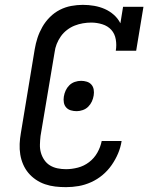

<svg xmlns="http://www.w3.org/2000/svg" viewBox="-20 -763 640 791"><path d="M252 8Q229 8 207.5 5.5Q186 3 165.5 -4Q145 -11 127.5 -23Q110 -35 97 -50.5Q84 -66 75.5 -85.5Q67 -105 63.5 -126.5Q60 -148 61 -170.5Q62 -193 66 -215L123 -560Q127 -584 134.5 -607Q142 -630 154.5 -652Q167 -674 185.5 -692.5Q204 -711 226.5 -722.5Q249 -734 273.5 -738.5Q298 -743 321 -743Q345 -743 368 -739Q391 -735 411.5 -726Q432 -717 449 -702Q466 -687 476 -667L487 -735H571L541 -554H457Q461 -577 457 -600.5Q453 -624 438.5 -640Q424 -656 401.5 -663Q379 -670 356 -670Q339 -670 321.5 -667Q304 -664 287.5 -657.5Q271 -651 256 -639.5Q241 -628 230.5 -613Q220 -598 213.5 -581.5Q207 -565 205 -548L147 -203Q145 -185 144.5 -167.5Q144 -150 148.5 -134Q153 -118 162.5 -104Q172 -90 186 -81.5Q200 -73 217 -69.5Q234 -66 252 -66Q276 -66 301 -72.5Q326 -79 347 -95Q368 -111 381 -134Q394 -157 399 -182H481Q477 -156 466.5 -131Q456 -106 440 -83Q424 -60 402.5 -42Q381 -24 355.5 -12.5Q330 -1 304 3.5Q278 8 252 8ZM296 -305Q283 -305 271.5 -308.5Q260 -312 252.5 -320.5Q245 -329 243 -341Q241 -353 243 -365Q245 -378 250.5 -390Q256 -402 265.5 -411.5Q275 -421 288 -425.5Q301 -430 314 -430Q326 -430 337.5 -426.5Q349 -423 356.5 -414.5Q364 -406 366 -394Q368 -382 366 -370Q364 -357 358.5 -345Q353 -333 343.5 -323.5Q334 -314 321 -309.5Q308 -305 296 -305Z"/></svg>

Font: Iosevka Slab Extended Oblique
Style: Regular
Weight: 400
Width: 7
Italic angle: -9°
Monospace: yes
Designer: Belleve Invis
Foundry: Belleve Invis
Version: Version 11.1.0; ttfautohint (v1.8.3)